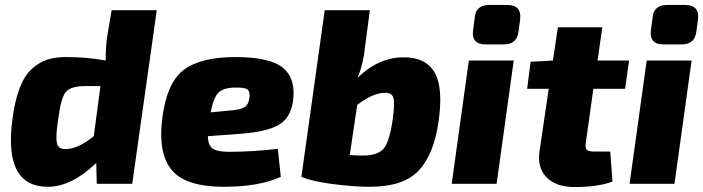

<svg xmlns="http://www.w3.org/2000/svg" viewBox="-20 -741 2835 774"><path d="M612 -700 513 0H370L368 -84Q268 12 173 12Q-6 12 30 -260Q40 -336 59.5 -386.5Q79 -437 108.5 -463.5Q138 -490 170.5 -500.5Q203 -511 246 -511Q331 -511 406 -497Q406 -556 413 -599L430 -700ZM385 -394H324Q266 -394 246 -371Q226 -348 215 -263Q204 -195 209 -166.5Q214 -138 246 -140Q295 -141 358 -192Z M1100 -141 1112 -28Q1023 12 884 12Q730 12 674 -53.5Q618 -119 633 -255Q650 -404 718.5 -457.5Q787 -511 929 -511Q1070 -511 1122 -466.5Q1174 -422 1161 -332Q1151 -265 1103.5 -237.5Q1056 -210 953 -202L818 -192Q819 -154 838 -141.5Q857 -129 902 -129Q997 -129 1100 -141ZM829 -288 913 -296Q950 -299 966.5 -309.5Q983 -320 986 -350Q988 -374 976 -381.5Q964 -389 926 -388Q880 -387 860.5 -367.5Q841 -348 829 -288Z M1471 -700 1452 -555Q1446 -489 1422 -428Q1507 -510 1607 -510Q1698 -510 1733 -447Q1768 -384 1747 -245Q1728 -117 1667 -52.5Q1606 12 1470 12Q1406 12 1321.5 1Q1237 -10 1195 -28L1289 -700ZM1420 -318 1390 -116Q1431 -113 1452 -114Q1506 -116 1528 -143.5Q1550 -171 1563 -258Q1572 -326 1566 -346.5Q1560 -367 1532 -367Q1484 -367 1420 -318Z M1953 -721H2025Q2083 -721 2077 -664L2070 -612Q2063 -562 2011 -562H1937Q1880 -562 1887 -619L1894 -671Q1898 -721 1953 -721ZM1982 0H1801L1870 -497H2051Z M2372 -383 2342 -169Q2338 -145 2345 -137.5Q2352 -130 2378 -130H2440L2449 -9Q2391 13 2296 13Q2222 13 2183.5 -26Q2145 -65 2155 -131L2192 -383H2105L2119 -492L2209 -497L2229 -631H2408L2389 -497H2516L2500 -383Z M2670 -721H2742Q2800 -721 2794 -664L2787 -612Q2780 -562 2728 -562H2654Q2597 -562 2604 -619L2611 -671Q2615 -721 2670 -721ZM2699 0H2518L2587 -497H2768Z"/></svg>

Font: Exo 2.0 Extra Bold
Style: Italic
Weight: 800
Italic angle: -8°
Designer: Natanael Gama
Version: Version 1.001;PS 001.001;hotconv 1.0.70;makeotf.lib2.5.58329